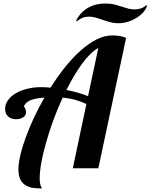

<svg xmlns="http://www.w3.org/2000/svg" viewBox="-20 -950 850 1084"><path d="M561 -837.4Q533.2 -847.2 516.4 -851.6Q499.5 -856 481 -856Q443.8 -856 415 -830.1L409.2 -832Q433.1 -880.4 475.8 -905.3Q518.6 -930.2 576.2 -930.2Q600.1 -930.2 619.6 -926Q639.2 -921.9 664.1 -913.6Q690.4 -904.8 706.1 -900.9Q721.7 -897 741.2 -897Q760.3 -897 776.6 -902.8Q793 -908.7 804.2 -919.9L810.1 -918.9Q806.2 -901.4 791.3 -883.5Q776.4 -865.7 754.4 -851.6Q731.4 -836.4 703.9 -827.6Q676.3 -818.8 648.9 -818.8Q627 -818.8 607.2 -823.5Q587.4 -828.1 561 -837.4ZM131.3 99.6Q84 76.7 84 7.8Q84 -25.4 94.5 -71.8Q105 -118.2 124.5 -171.9Q167.5 -290 231 -398.9Q181.2 -396 152.1 -384Q123 -372.1 113.8 -347.2Q118.2 -347.2 122.6 -336.9Q127 -326.7 127 -315.9Q127 -298.3 110.8 -287.6Q94.7 -276.9 70.8 -276.9Q43.9 -276.9 26.9 -291.5Q8.8 -306.6 8.8 -335Q8.8 -359.9 23.9 -382.6Q39.1 -405.3 66.9 -421.9Q95.2 -439 132.6 -448.5Q169.9 -458 212.9 -458Q233.9 -458 265.1 -455.1Q349.1 -587.4 433.1 -662.6Q530.8 -750 612.8 -750Q661.6 -750 691.9 -735.8L535.2 0H391.1L467.8 -362.8Q431.6 -379.4 400.1 -387.7Q368.7 -396 334 -398.9Q277.3 -276.4 241.2 -148.4Q204.1 -20 204.1 58.1Q204.1 96.7 217.8 113.8Q190.4 113.8 169.9 111.3Q149.4 108.9 131.3 99.6ZM535.2 -679.2Q491.7 -655.8 443.8 -590.8Q397 -526.4 355 -441.9Q423.3 -428.7 477.1 -407.2Z"/></svg>

Font: Pattaya
Style: Regular
Weight: 400
Designer: Pablo Impallari / Thai characters Designed by Thanarat Vachiruckul and Suppakit Chalermlarp
Foundry: Pablo Impallari
Version: Version 2.000